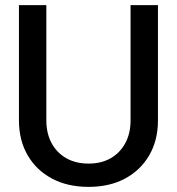

<svg xmlns="http://www.w3.org/2000/svg" viewBox="-20 -718 690 750"><path d="M326 12Q244 12 183 -20.5Q122 -53 88 -111.5Q54 -170 54 -248V-698H161V-248Q161 -197 181.5 -159Q202 -121 239 -100Q276 -79 326 -79Q376 -79 412.5 -100Q449 -121 469.5 -159Q490 -197 490 -248V-698H597V-248Q597 -170 563 -111.5Q529 -53 468.5 -20.5Q408 12 326 12Z"/></svg>

Font: Azeret Mono Thin
Style: Regular
Weight: 400
Version: Version 1.002